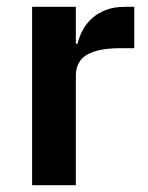

<svg xmlns="http://www.w3.org/2000/svg" viewBox="-20 -542 433 562"><path d="M74 0V-522H202V-414H207Q212 -435 222.5 -454.5Q233 -474 250 -489Q267 -504 290.5 -513Q314 -522 345 -522H373V-401H333Q268 -401 235 -382Q202 -363 202 -320V0Z"/></svg>

Font: IBM Plex Sans Thai Looped SemiBold
Style: Regular
Weight: 600
Designer: Mike Abbink, Paul van der Laan, Pieter van Rosmalen, Ben Mitchell, Mark Frömberg
Foundry: Bold Monday
Version: Version 1.1